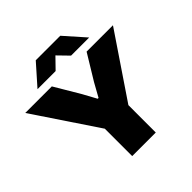

<svg xmlns="http://www.w3.org/2000/svg" viewBox="-243 -1127 1319 1319"><g transform="rotate(-45 417.0 -467.0)"><path d="M301 0V-266L-9 -729H249L358 -545L412 -446H420L475 -545L587 -729H843L530 -266V0ZM166 -785 298 -934H536L668 -785H492L417 -862L342 -785Z"/></g></svg>

Font: Mona Sans Expanded Black
Style: Regular
Weight: 900
Width: 7
Designer: Deni Anggara
Foundry: GitHub
Version: Version 2.000